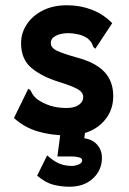

<svg xmlns="http://www.w3.org/2000/svg" viewBox="-20 -502 490 729"><path d="M235 12Q173 12 122 -3.5Q71 -19 33 -54L83 -156L87 -165L95 -160Q99 -153 103 -145.5Q107 -138 119 -127Q142 -110 170 -101Q198 -92 233 -92Q263 -92 279.5 -104Q296 -116 296 -133Q296 -152 274 -164Q252 -176 204 -191Q139 -211 99.5 -244Q60 -277 60 -338Q60 -377 82 -410Q104 -443 143 -462.5Q182 -482 234 -482Q285 -482 329 -465Q373 -448 406 -414L348 -326L342 -317L334 -324Q332 -331 328.5 -338Q325 -345 313 -356Q297 -367 277.5 -371.5Q258 -376 238 -376Q212 -376 192.5 -366.5Q173 -357 173 -339Q173 -320 197 -309Q221 -298 267 -285Q341 -266 375.5 -230Q410 -194 410 -137Q410 -73 363 -30.5Q316 12 235 12ZM244 207Q213 207 183 199.5Q153 192 121 165L159 88Q186 112 207.5 120Q229 128 253 128Q265 128 278.5 122.5Q292 117 292 107Q292 99 280.5 95.5Q269 92 252 92H198L210 0H303L300 23Q331 27 349 47.5Q367 68 367 97Q367 144 333 175.5Q299 207 244 207Z"/></svg>

Font: Inconsolata SemiCondensed Black
Style: Regular
Weight: 900
Width: 4
Monospace: yes
Designer: Raph Levien, Cyreal, Brenton Simpson
Foundry: Raph Levien, Cyreal, Google
Version: Version 3.001; ttfautohint (v1.8.2.53-6de2)